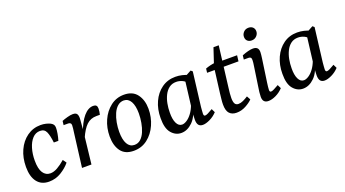

<svg xmlns="http://www.w3.org/2000/svg" viewBox="-50 -1044 2714 1511"><g transform="rotate(-20 1307.5 -288.0)"><path d="M166 13Q102 13 67.5 -31.5Q33 -76 33 -157Q33 -234 61 -295.5Q89 -357 139 -393Q189 -429 253 -429Q276 -429 297 -424Q318 -419 334 -411Q350 -402 355.5 -392Q361 -382 361 -367Q361 -347 356 -318.5Q351 -290 343 -264H305Q298 -325 284 -356Q270 -387 233 -387Q196 -387 169.5 -358.5Q143 -330 129 -283Q115 -236 115 -181Q115 -112 137 -78.5Q159 -45 198 -45Q226 -45 258 -63Q290 -81 324 -111L345 -81Q316 -45 269 -16Q222 13 166 13Z M445 0 481 -285Q483 -297 485 -315Q487 -333 487 -343Q487 -355 480 -360.5Q473 -366 463 -366H424L428 -400Q447 -408 474.5 -415.5Q502 -423 521 -423Q549 -423 557 -406.5Q565 -390 562 -360L555 -276L524 0ZM541 -246Q574 -339 612.5 -384Q651 -429 694 -429Q711 -429 719 -421Q727 -413 727 -395Q727 -382 725 -369.5Q723 -357 720 -345H691Q642 -345 608.5 -313.5Q575 -282 545 -213Z M876 13Q803 13 768.5 -34Q734 -81 734 -158Q734 -230 761.5 -291.5Q789 -353 838 -391Q887 -429 951 -429Q1024 -429 1060 -380.5Q1096 -332 1096 -259Q1096 -188 1068.5 -126Q1041 -64 991.5 -25.5Q942 13 876 13ZM894 -29Q925 -28 947.5 -48Q970 -68 984 -101Q998 -134 1005 -173.5Q1012 -213 1012 -251Q1012 -315 992 -350.5Q972 -386 935 -387Q905 -387 882.5 -367.5Q860 -348 845.5 -315Q831 -282 824 -243Q817 -204 817 -167Q817 -101 837 -65.5Q857 -30 894 -29Z M1275 9Q1227 9 1193 -31Q1159 -71 1160 -156Q1160 -231 1187.5 -291.5Q1215 -352 1264.5 -387.5Q1314 -423 1379 -423Q1408 -423 1435.5 -416.5Q1463 -410 1486 -399L1466 -332Q1448 -360 1423 -371.5Q1398 -383 1372 -383Q1337 -383 1312.5 -364.5Q1288 -346 1272.5 -315Q1257 -284 1250 -247Q1243 -210 1243 -173Q1242 -117 1258 -84Q1274 -51 1303 -51Q1321 -51 1343.5 -65.5Q1366 -80 1386 -107Q1406 -134 1420 -171L1432 -164Q1414 -77 1370 -34Q1326 9 1275 9ZM1456 7Q1432 7 1420.5 -7.5Q1409 -22 1409 -52Q1409 -63 1410 -80.5Q1411 -98 1413 -125L1446 -393L1510 -428L1524 -416L1489 -131Q1488 -118 1486.5 -101Q1485 -84 1485 -75Q1485 -56 1497 -56Q1506 -56 1521.5 -63.5Q1537 -71 1562 -86L1577 -55Q1550 -26 1515.5 -9.5Q1481 7 1456 7Z M1738 8Q1700 8 1679 -14.5Q1658 -37 1658 -89Q1658 -109 1661 -135Q1664 -161 1666 -180L1693 -392L1742 -539H1786L1744 -198Q1741 -178 1739 -154.5Q1737 -131 1737 -115Q1737 -82 1746 -67Q1755 -52 1775 -52Q1794 -52 1814.5 -61.5Q1835 -71 1857 -85L1874 -54Q1853 -32 1816 -12Q1779 8 1738 8ZM1626 -367 1630 -401Q1648 -408 1671 -413.5Q1694 -419 1719 -421L1747 -416H1895L1889 -367Z M2005 7Q1958 7 1958 -44Q1958 -62 1960.5 -83.5Q1963 -105 1967 -129L1990 -285Q1993 -303 1994.5 -317Q1996 -331 1996 -340Q1996 -356 1989.5 -361Q1983 -366 1972 -366H1933L1937 -400Q1964 -411 1988 -417Q2012 -423 2029 -423Q2053 -423 2064.5 -412Q2076 -401 2076 -377Q2076 -368 2074.5 -354.5Q2073 -341 2071 -326L2043 -131Q2041 -116 2039 -99.5Q2037 -83 2037 -73Q2037 -56 2049 -56Q2059 -56 2074.5 -64Q2090 -72 2115 -86L2130 -55Q2103 -26 2068.5 -9.5Q2034 7 2005 7ZM2044 -486Q2022 -486 2008.5 -498.5Q1995 -511 1995 -533Q1995 -555 2011 -572Q2027 -589 2052 -589Q2075 -589 2088.5 -576Q2102 -563 2102 -542Q2102 -520 2085.5 -503Q2069 -486 2044 -486Z M2295 9Q2247 9 2213 -31Q2179 -71 2180 -156Q2180 -231 2207.5 -291.5Q2235 -352 2284.5 -387.5Q2334 -423 2399 -423Q2428 -423 2455.5 -416.5Q2483 -410 2506 -399L2486 -332Q2468 -360 2443 -371.5Q2418 -383 2392 -383Q2357 -383 2332.5 -364.5Q2308 -346 2292.5 -315Q2277 -284 2270 -247Q2263 -210 2263 -173Q2262 -117 2278 -84Q2294 -51 2323 -51Q2341 -51 2363.5 -65.5Q2386 -80 2406 -107Q2426 -134 2440 -171L2452 -164Q2434 -77 2390 -34Q2346 9 2295 9ZM2476 7Q2452 7 2440.5 -7.5Q2429 -22 2429 -52Q2429 -63 2430 -80.5Q2431 -98 2433 -125L2466 -393L2530 -428L2544 -416L2509 -131Q2508 -118 2506.5 -101Q2505 -84 2505 -75Q2505 -56 2517 -56Q2526 -56 2541.5 -63.5Q2557 -71 2582 -86L2597 -55Q2570 -26 2535.5 -9.5Q2501 7 2476 7Z"/></g></svg>

Font: Rasa
Style: Italic
Weight: 400
Italic angle: -7.10001°
Designer: Anna Giedrys (Yrsa+Rasa design), David Brezina (Yrsa art-direction, Rasa art-direction, design)
Foundry: Rosetta Type Foundry
Version: Version 2.004